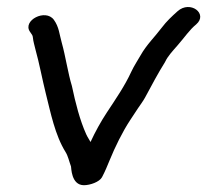

<svg xmlns="http://www.w3.org/2000/svg" viewBox="-20 -538 595 551"><path d="M65.8 -447.2C71.6 -437.8 73.7 -438.1 74.5 -429.5C75.4 -419.3 78.8 -408.6 82 -395C92.2 -359.1 101.8 -308.2 111.1 -271.1C125.4 -214.4 137.7 -150.6 168.3 -101.4C175.3 -90.2 178.3 -75.2 183.8 -60.2C184.7 -57.6 183.9 -6.5 220.9 -6.5C238.7 -6.5 265.4 -15.9 272.7 -29.4C281.7 -46.3 288.3 -62.7 294.4 -77.6C310.2 -116.3 331.4 -159.5 353 -192.4L375.8 -227C382.5 -237.1 390.5 -247.4 396.4 -258.3C415.4 -293.6 433.6 -328 453.4 -359.6C453.6 -359.9 453.9 -360.5 454.1 -361C461.9 -377.4 475.7 -391.9 490 -408.3C509.9 -431 523.9 -452.5 543 -468C578.2 -498.4 525.8 -538.4 489.4 -505.6C473.2 -491 458.4 -477.5 444 -458.4C425.5 -433.6 400.3 -409.5 383.1 -378.7C376.8 -367.4 364.1 -348.2 356.6 -331.8C338.2 -291.6 312.2 -254 286.3 -214.7C269.2 -188.7 253.4 -160 239.8 -130.5C236.3 -137.4 231.5 -143.6 227.3 -152.9C209 -193.7 196.6 -242.7 186.5 -290.5C186.5 -290.7 186.4 -291.1 186.3 -291.4C175.1 -327.6 168 -377.4 157.3 -415.1C150.4 -439.3 149.6 -460.7 134.5 -481.3C110.5 -513.9 44.1 -479.2 65.8 -447.2Z"/></svg>

Font: CiSf OpenHand
Style: BdExtObl
Weight: 400
Foundry: Cannot Into Space Fonts
Version: Version 0.7892